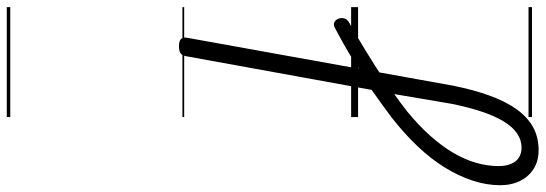

<svg xmlns="http://www.w3.org/2000/svg" viewBox="-724 -522 1569 552"><g transform="rotate(-90 60.0 -245.5)"><path d="M113 19Q131 7 149.5 -5Q168 -17 186.5 -28Q205 -39 222.5 -48.5Q240 -58 255 -66Q266 -72 273 -68Q280 -64 283 -56Q286 -48 283.5 -39.5Q281 -31 272 -26Q254 -16 233.5 -4Q213 8 192 21Q171 34 149.5 47.5Q128 61 108 75ZM-95 519Q-126 519 -148.5 505Q-171 491 -183.5 466Q-196 441 -196 408Q-196 370 -183 330Q-170 290 -145.5 250Q-121 210 -84.5 171.5Q-48 133 -2 97Q18 82 38 67.5Q58 53 78 39L175 -495Q177 -506 183.5 -510.5Q190 -515 203 -515Q219 -515 224.5 -509Q230 -503 228 -492L90 274Q78 333 61.5 378.5Q45 424 22.5 455.5Q0 487 -29 503Q-58 519 -95 519ZM-88 470Q-66 470 -47 457Q-28 444 -12.5 418.5Q3 393 15.5 355.5Q28 318 38 269L66 104Q53 113 40.5 122.5Q28 132 15 142Q-24 174 -53.5 207Q-83 240 -102.5 273Q-122 306 -131.5 339Q-141 372 -141 404Q-141 424 -135 439Q-129 454 -117 462Q-105 470 -88 470ZM0 490H316V500H0ZM0 -20H316V0H0ZM0 -505H316V-500H0ZM0 -1010H316V-1000H0Z"/></g></svg>

Font: Playwrite ZA Guides
Style: Regular
Weight: 400
Designer: Veronika Burian, José Scaglione
Foundry: TypeTogether
Version: Version 1.003